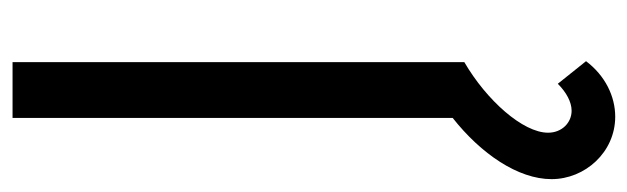

<svg xmlns="http://www.w3.org/2000/svg" viewBox="-385 -393 1000 306"><g transform="rotate(-90 115.0 -240.0)"><path d="M82 240.5C114.5 240.5 147.5 224.5 170.5 194L134.5 149C121 162.5 105.5 171 91.5 171C72.5 171 56.5 155.5 56.5 133.5C56.5 93.5 108 35.5 169 0V-720H80V-18.5C23 26.5 -17.5 85.5 -17.5 139C-17.5 192.5 25.5 240.5 82 240.5Z"/></g></svg>

Font: Eudonet Medium
Style: Regular
Weight: 500
Designer: Mikhail Sharanda
Foundry: Mikhail Sharanda
Version: Version 4.503;Glyphs 3.1.2 (3151)